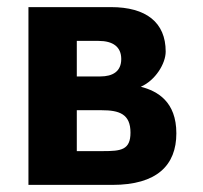

<svg xmlns="http://www.w3.org/2000/svg" viewBox="-20 -520 571 540"><path d="M266 -210C316 -210 347 -199 347 -147C347 -98 320 -95 270 -95H196V-210ZM257 -405C298 -405 321 -388 321 -354C321 -319 297 -305 262 -305H196V-405ZM296 0C421 0 476 -55 476 -145C476 -234 423 -264 376 -276C417 -294 446 -341 446 -375C446 -457 391 -500 292 -500H60V0Z"/></svg>

Font: Perun
Style: Bold
Weight: 700
Foundry: Copyright (c) Stefan Peev, Context Ltd, 2016
Version: Version 1.089